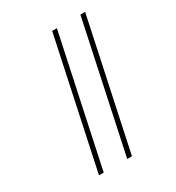

<svg xmlns="http://www.w3.org/2000/svg" viewBox="-181 -871 902 983"><g transform="rotate(-30 270.0 -380.0)"><path d="M282 0 444 -760H472L310 0ZM115 0 277 -760H305L143 0Z"/></g></svg>

Font: Noto Serif Thin
Style: Italic
Weight: 100
Italic angle: -12°
Designer: Monotype Design Team
Foundry: Monotype Imaging Inc.
Version: Version 2.014; ttfautohint (v1.8.4.7-5d5b)